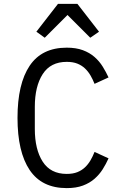

<svg xmlns="http://www.w3.org/2000/svg" viewBox="-20 -955 640 987"><path d="M378 -935 489 -792 444 -761 327 -878 210 -761 167 -792 278 -935ZM323 12Q195 12 132.5 -81Q70 -174 70 -349Q70 -524 132.5 -617Q195 -710 323 -710Q371 -710 406 -697Q441 -684 466 -662Q491 -640 508 -612.5Q525 -585 538 -557L466 -524Q457 -547 445 -567.5Q433 -588 416.5 -603.5Q400 -619 377.5 -628Q355 -637 323 -637Q240 -637 199.5 -574Q159 -511 159 -406V-292Q159 -187 199.5 -124Q240 -61 323 -61Q355 -61 377.5 -70Q400 -79 416.5 -94.5Q433 -110 445 -130.5Q457 -151 466 -174L538 -141Q525 -112 508 -85Q491 -58 466 -36Q441 -14 406 -1Q371 12 323 12Z"/></svg>

Font: PlemolJP35 Console
Style: Regular
Weight: 400
Version: v2.0.3; ttfautohint (v1.8.4.7-5d5b-dirty) -l 6 -r 45 -G 200 